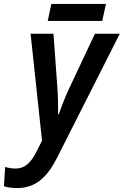

<svg xmlns="http://www.w3.org/2000/svg" viewBox="-100 -713 627 973"><path d="M142 -607H418L437 -693H160ZM-13 240C80 240 139 186 190 85L507 -542H381L251 -266C231 -224 210 -169 198 -134H194C195 -173 194 -233 190 -279L171 -542H55L113 0L86 53C59 108 29 141 -21 141C-41 141 -58 138 -74 133L-80 231C-63 236 -44 240 -13 240Z"/></svg>

Font: Noto Sans SemiCondensed SemiBold
Style: Italic
Weight: 600
Width: 4
Italic angle: -12°
Designer: Monotype Design Team
Foundry: Monotype Imaging Inc.
Version: Version 2.013